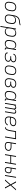

<svg xmlns="http://www.w3.org/2000/svg" viewBox="4005 -4780 990 9040"><g transform="rotate(90 4500.0 -260.0)"><path d="M249 8Q218 8 189 2Q160 -4 136 -18.5Q112 -33 95.5 -56Q79 -79 71 -107Q63 -135 63 -165Q63 -195 68 -226L85 -326Q89 -353 98.5 -380Q108 -407 124.5 -431.5Q141 -456 164.5 -475.5Q188 -495 214.5 -507Q241 -519 269 -523.5Q297 -528 324 -528Q355 -528 384 -522Q413 -516 437 -501.5Q461 -487 478 -464Q495 -441 502.5 -413Q510 -385 510.5 -355Q511 -325 505 -294L489 -194Q484 -167 474.5 -140Q465 -113 448.5 -88.5Q432 -64 409 -44.5Q386 -25 359.5 -13Q333 -1 304.5 3.5Q276 8 249 8ZM250 -30Q272 -30 295.5 -34Q319 -38 340.5 -48.5Q362 -59 381.5 -75.5Q401 -92 414.5 -112.5Q428 -133 435.5 -155.5Q443 -178 447 -201L464 -301Q468 -325 468 -349Q468 -373 462.5 -395Q457 -417 444.5 -436Q432 -455 413 -467.5Q394 -480 371.5 -485Q349 -490 324 -490Q302 -490 278.5 -486Q255 -482 233 -471.5Q211 -461 192 -444.5Q173 -428 159.5 -407.5Q146 -387 138 -364.5Q130 -342 127 -319L110 -219Q106 -195 105.5 -171Q105 -147 111 -125Q117 -103 129 -84Q141 -65 160 -52.5Q179 -40 202 -35Q225 -30 250 -30Z M849 8Q819 8 790 2.5Q761 -3 737 -17.5Q713 -32 695.5 -54.5Q678 -77 670.5 -104.5Q663 -132 662.5 -162Q662 -192 667 -222L693 -377Q698 -409 704.5 -441Q711 -473 721.5 -505Q732 -537 749.5 -567Q767 -597 791.5 -621.5Q816 -646 846 -662.5Q876 -679 908.5 -687.5Q941 -696 973.5 -699Q1006 -702 1038 -706.5Q1070 -711 1103 -718Q1136 -725 1167 -735L1161 -697Q1134 -687 1107 -680.5Q1080 -674 1053 -670Q1026 -666 998.5 -663.5Q971 -661 944 -656Q917 -651 890 -640Q863 -629 840 -611.5Q817 -594 799.5 -570.5Q782 -547 771 -521Q760 -495 753.5 -468Q747 -441 742 -414Q756 -439 778 -460Q800 -481 826 -494.5Q852 -508 880 -513Q908 -518 935 -518Q964 -518 992 -512Q1020 -506 1043.5 -491Q1067 -476 1082 -453Q1097 -430 1103.5 -403Q1110 -376 1109.5 -347Q1109 -318 1105 -289L1088 -190Q1084 -163 1074.5 -136.5Q1065 -110 1048.5 -86Q1032 -62 1008.5 -43Q985 -24 958.5 -12.5Q932 -1 904 3.5Q876 8 849 8ZM850 -30Q872 -30 895 -34Q918 -38 940 -48Q962 -58 981 -74Q1000 -90 1013.5 -110Q1027 -130 1035 -152Q1043 -174 1046 -197L1063 -295Q1067 -319 1067 -342.5Q1067 -366 1061.5 -388Q1056 -410 1043 -428.5Q1030 -447 1011 -458.5Q992 -470 969 -475Q946 -480 922 -480Q900 -480 877.5 -476.5Q855 -473 833 -463.5Q811 -454 792 -438.5Q773 -423 759 -403.5Q745 -384 737.5 -362Q730 -340 726 -317L709 -215Q705 -192 705 -168Q705 -144 710.5 -122Q716 -100 729 -82Q742 -64 761 -52Q780 -40 803 -35Q826 -30 850 -30Z M1203 215 1325 -520H1368L1352 -423Q1366 -448 1387 -469Q1408 -490 1433.5 -503.5Q1459 -517 1486.5 -522.5Q1514 -528 1541 -528Q1570 -528 1598 -521.5Q1626 -515 1648.5 -499Q1671 -483 1685 -460Q1699 -437 1705.5 -409.5Q1712 -382 1711 -353Q1710 -324 1705 -294L1689 -194Q1685 -168 1676.5 -142Q1668 -116 1653 -92Q1638 -68 1617 -48Q1596 -28 1571.5 -15Q1547 -2 1519.5 3Q1492 8 1466 8Q1436 8 1408 1Q1380 -6 1357.5 -22.5Q1335 -39 1320.5 -63.5Q1306 -88 1301 -116L1246 215ZM1454 -30Q1476 -30 1499 -34.5Q1522 -39 1544 -49.5Q1566 -60 1584 -76.5Q1602 -93 1615.5 -113Q1629 -133 1636 -155.5Q1643 -178 1647 -201L1664 -301Q1668 -325 1668 -348.5Q1668 -372 1663 -394Q1658 -416 1646 -435Q1634 -454 1615.5 -466.5Q1597 -479 1574.5 -484.5Q1552 -490 1528 -490Q1506 -490 1483.5 -486Q1461 -482 1439 -472Q1417 -462 1398.5 -445.5Q1380 -429 1367 -409.5Q1354 -390 1346.5 -367.5Q1339 -345 1335 -323L1319 -223Q1315 -199 1314.5 -175Q1314 -151 1318.5 -128.5Q1323 -106 1335 -86.5Q1347 -67 1365.5 -54Q1384 -41 1407 -35.5Q1430 -30 1454 -30Z M2032 8Q2003 8 1975.5 1.5Q1948 -5 1925.5 -21Q1903 -37 1888.5 -60Q1874 -83 1868 -110.5Q1862 -138 1862.5 -167Q1863 -196 1868 -226L1885 -326Q1889 -352 1897.5 -378Q1906 -404 1921 -428Q1936 -452 1956.5 -472Q1977 -492 2001.5 -505Q2026 -518 2053.5 -523Q2081 -528 2107 -528Q2137 -528 2165.5 -521Q2194 -514 2216 -497.5Q2238 -481 2252.5 -456.5Q2267 -432 2273 -404L2292 -520H2335L2261 -74Q2259 -65 2260.5 -56.5Q2262 -48 2267.5 -42Q2273 -36 2281 -33Q2289 -30 2298 -30H2319V8H2291Q2274 8 2258 3.5Q2242 -1 2231.5 -12.5Q2221 -24 2218 -40.5Q2215 -57 2218 -74L2222 -97Q2208 -72 2187 -51Q2166 -30 2140 -16.5Q2114 -3 2086.5 2.5Q2059 8 2032 8ZM2046 -30Q2068 -30 2090.5 -34Q2113 -38 2134.5 -48Q2156 -58 2175 -74.5Q2194 -91 2206.5 -110.5Q2219 -130 2227 -152.5Q2235 -175 2238 -197L2255 -297Q2259 -321 2259.5 -345Q2260 -369 2255 -391.5Q2250 -414 2238.5 -433.5Q2227 -453 2208.5 -466Q2190 -479 2167 -484.5Q2144 -490 2120 -490Q2098 -490 2074.5 -485.5Q2051 -481 2029.5 -470.5Q2008 -460 1989.5 -443.5Q1971 -427 1958 -407Q1945 -387 1937.5 -364.5Q1930 -342 1927 -319L1910 -219Q1906 -195 1905.5 -171.5Q1905 -148 1910.5 -126Q1916 -104 1928 -85Q1940 -66 1958.5 -53.5Q1977 -41 1999.5 -35.5Q2022 -30 2046 -30Z M2650 8Q2626 8 2603 6Q2580 4 2557.5 -1Q2535 -6 2514 -15Q2493 -24 2477 -39Q2461 -54 2453 -76Q2445 -98 2449 -121V-125H2491V-123Q2488 -105 2496 -89Q2504 -73 2517 -62.5Q2530 -52 2547 -46Q2564 -40 2581.5 -36.5Q2599 -33 2617.5 -31.5Q2636 -30 2654 -30Q2673 -30 2692 -32Q2711 -34 2730.5 -38.5Q2750 -43 2769 -51Q2788 -59 2804.5 -71.5Q2821 -84 2831.5 -102Q2842 -120 2845 -139Q2848 -159 2843.5 -177.5Q2839 -196 2827 -209.5Q2815 -223 2797.5 -231Q2780 -239 2762 -243.5Q2744 -248 2724.5 -249.5Q2705 -251 2685 -251H2624L2631 -290H2692Q2710 -290 2727.5 -291Q2745 -292 2762.5 -296Q2780 -300 2798 -306.5Q2816 -313 2831 -324Q2846 -335 2856 -351Q2866 -367 2869 -385Q2872 -403 2868 -420Q2864 -437 2853 -449.5Q2842 -462 2827.5 -469.5Q2813 -477 2796 -481.5Q2779 -486 2761.5 -488Q2744 -490 2726 -490Q2709 -490 2691.5 -488.5Q2674 -487 2657 -483Q2640 -479 2623 -472.5Q2606 -466 2591 -455Q2576 -444 2565.5 -428.5Q2555 -413 2552 -396V-395H2510V-397Q2514 -419 2526.5 -440Q2539 -461 2557 -476.5Q2575 -492 2596 -502Q2617 -512 2639.5 -518Q2662 -524 2684.5 -526Q2707 -528 2729 -528Q2753 -528 2776 -525.5Q2799 -523 2821 -516Q2843 -509 2862 -497Q2881 -485 2894 -467.5Q2907 -450 2911.5 -427Q2916 -404 2912 -380Q2908 -360 2898 -340.5Q2888 -321 2871 -307.5Q2854 -294 2834.5 -285Q2815 -276 2795 -270Q2817 -263 2836.5 -251.5Q2856 -240 2869 -222Q2882 -204 2886.5 -181Q2891 -158 2887 -134V-133Q2883 -109 2870.5 -86.5Q2858 -64 2838.5 -47Q2819 -30 2795 -19Q2771 -8 2747 -2Q2723 4 2698.5 6Q2674 8 2650 8Z M3249 8Q3218 8 3189 2Q3160 -4 3136 -18.5Q3112 -33 3095.5 -56Q3079 -79 3071 -107Q3063 -135 3063 -165Q3063 -195 3068 -226L3085 -326Q3089 -353 3098.5 -380Q3108 -407 3124.5 -431.5Q3141 -456 3164.5 -475.5Q3188 -495 3214.5 -507Q3241 -519 3269 -523.5Q3297 -528 3324 -528Q3355 -528 3384 -522Q3413 -516 3437 -501.5Q3461 -487 3478 -464Q3495 -441 3502.5 -413Q3510 -385 3510.5 -355Q3511 -325 3505 -294L3489 -194Q3484 -167 3474.5 -140Q3465 -113 3448.5 -88.5Q3432 -64 3409 -44.5Q3386 -25 3359.5 -13Q3333 -1 3304.5 3.5Q3276 8 3249 8ZM3250 -30Q3272 -30 3295.5 -34Q3319 -38 3340.5 -48.5Q3362 -59 3381.5 -75.5Q3401 -92 3414.5 -112.5Q3428 -133 3435.5 -155.5Q3443 -178 3447 -201L3464 -301Q3468 -325 3468 -349Q3468 -373 3462.5 -395Q3457 -417 3444.5 -436Q3432 -455 3413 -467.5Q3394 -480 3371.5 -485Q3349 -490 3324 -490Q3302 -490 3278.5 -486Q3255 -482 3233 -471.5Q3211 -461 3192 -444.5Q3173 -428 3159.5 -407.5Q3146 -387 3138 -364.5Q3130 -342 3127 -319L3110 -219Q3106 -195 3105.5 -171Q3105 -147 3111 -125Q3117 -103 3129 -84Q3141 -65 3160 -52.5Q3179 -40 3202 -35Q3225 -30 3250 -30Z M3856 8Q3825 8 3795.5 2.5Q3766 -3 3741 -17.5Q3716 -32 3698.5 -55Q3681 -78 3672 -105.5Q3663 -133 3663 -164Q3663 -195 3668 -226L3685 -326Q3689 -353 3698.5 -380Q3708 -407 3724 -431Q3740 -455 3762.5 -474.5Q3785 -494 3812 -506.5Q3839 -519 3866.5 -523.5Q3894 -528 3921 -528Q3945 -528 3969 -525.5Q3993 -523 4016 -516.5Q4039 -510 4058.5 -498Q4078 -486 4092 -468Q4106 -450 4110.5 -426.5Q4115 -403 4111 -379Q4108 -359 4098 -339.5Q4088 -320 4070.5 -306.5Q4053 -293 4033.5 -284Q4014 -275 3994 -270Q4016 -262 4036 -249.5Q4056 -237 4069 -218.5Q4082 -200 4086 -176Q4090 -152 4086 -128Q4082 -104 4070.5 -82Q4059 -60 4039 -44Q4019 -28 3996.5 -17.5Q3974 -7 3950.5 -1.5Q3927 4 3903 6Q3879 8 3856 8ZM3857 -30Q3876 -30 3894.5 -31.5Q3913 -33 3932 -37.5Q3951 -42 3969.5 -49Q3988 -56 4004 -68Q4020 -80 4030.5 -97.5Q4041 -115 4044 -134Q4047 -154 4042.5 -173Q4038 -192 4026.5 -206Q4015 -220 3998 -229Q3981 -238 3963 -243Q3945 -248 3925 -249.5Q3905 -251 3885 -251H3820L3827 -290H3892Q3909 -290 3926.5 -291Q3944 -292 3962 -296Q3980 -300 3997.5 -306Q4015 -312 4030.5 -323Q4046 -334 4056 -350Q4066 -366 4069 -384Q4072 -402 4068 -419.5Q4064 -437 4052.5 -449.5Q4041 -462 4025.5 -470Q4010 -478 3992.5 -482Q3975 -486 3957.5 -488Q3940 -490 3921 -490Q3899 -490 3875.5 -485.5Q3852 -481 3830.5 -471Q3809 -461 3790 -444Q3771 -427 3758.5 -407Q3746 -387 3738 -364.5Q3730 -342 3727 -319L3710 -219Q3706 -195 3706 -170.5Q3706 -146 3712 -123.5Q3718 -101 3731.5 -82.5Q3745 -64 3764.5 -52Q3784 -40 3808 -35Q3832 -30 3857 -30Z M4432 8Q4403 8 4375.5 1.5Q4348 -5 4325.5 -21Q4303 -37 4288.5 -60Q4274 -83 4268 -110.5Q4262 -138 4262.5 -167Q4263 -196 4268 -226L4285 -326Q4289 -352 4297.5 -378Q4306 -404 4321 -428Q4336 -452 4356.5 -472Q4377 -492 4401.5 -505Q4426 -518 4453.5 -523Q4481 -528 4507 -528Q4537 -528 4565.5 -521Q4594 -514 4616 -497.5Q4638 -481 4652.5 -456.5Q4667 -432 4673 -404L4692 -520H4735L4661 -74Q4659 -65 4660.5 -56.5Q4662 -48 4667.5 -42Q4673 -36 4681 -33Q4689 -30 4698 -30H4719V8H4691Q4674 8 4658 3.5Q4642 -1 4631.5 -12.5Q4621 -24 4618 -40.5Q4615 -57 4618 -74L4622 -97Q4608 -72 4587 -51Q4566 -30 4540 -16.5Q4514 -3 4486.5 2.5Q4459 8 4432 8ZM4446 -30Q4468 -30 4490.5 -34Q4513 -38 4534.5 -48Q4556 -58 4575 -74.5Q4594 -91 4606.5 -110.5Q4619 -130 4627 -152.5Q4635 -175 4638 -197L4655 -297Q4659 -321 4659.5 -345Q4660 -369 4655 -391.5Q4650 -414 4638.5 -433.5Q4627 -453 4608.5 -466Q4590 -479 4567 -484.5Q4544 -490 4520 -490Q4498 -490 4474.5 -485.5Q4451 -481 4429.5 -470.5Q4408 -460 4389.5 -443.5Q4371 -427 4358 -407Q4345 -387 4337.5 -364.5Q4330 -342 4327 -319L4310 -219Q4306 -195 4305.5 -171.5Q4305 -148 4310.5 -126Q4316 -104 4328 -85Q4340 -66 4358.5 -53.5Q4377 -41 4399.5 -35.5Q4422 -30 4446 -30Z M4825 0 4911 -520H4953L4945 -473Q4953 -486 4964.5 -496.5Q4976 -507 4989 -514.5Q5002 -522 5016.5 -525Q5031 -528 5045 -528Q5062 -528 5078 -523.5Q5094 -519 5105 -509Q5116 -499 5123.5 -484.5Q5131 -470 5133 -454Q5140 -470 5151 -484.5Q5162 -499 5177.5 -509Q5193 -519 5209.5 -523.5Q5226 -528 5243 -528Q5267 -528 5288 -518Q5309 -508 5319.5 -488.5Q5330 -469 5331 -445Q5332 -421 5328 -397L5263 0H5221L5288 -404Q5290 -420 5289 -436.5Q5288 -453 5279.5 -465.5Q5271 -478 5256 -484Q5241 -490 5225 -490Q5207 -490 5188.5 -482Q5170 -474 5157.5 -459Q5145 -444 5138.5 -426Q5132 -408 5129 -390L5065 0H5023L5090 -404Q5092 -420 5091 -436.5Q5090 -453 5081.5 -465.5Q5073 -478 5058 -484Q5043 -490 5027 -490Q5009 -490 4990.5 -482Q4972 -474 4959.5 -459Q4947 -444 4940.5 -426Q4934 -408 4931 -390L4867 0Z M5660 8Q5628 8 5598.5 2.5Q5569 -3 5543.5 -17.5Q5518 -32 5499.5 -54.5Q5481 -77 5472.5 -105Q5464 -133 5463.5 -164Q5463 -195 5468 -226L5485 -326Q5489 -353 5498.5 -380Q5508 -407 5524.5 -431.5Q5541 -456 5564.5 -475.5Q5588 -495 5615 -507Q5642 -519 5669.5 -523.5Q5697 -528 5725 -528Q5750 -528 5775 -525.5Q5800 -523 5823 -516Q5846 -509 5866.5 -496.5Q5887 -484 5901 -465Q5915 -446 5918.5 -421.5Q5922 -397 5918 -372Q5914 -347 5901 -323Q5888 -299 5868 -282Q5848 -265 5823.5 -254Q5799 -243 5774 -237Q5749 -231 5723.5 -229Q5698 -227 5674 -227Q5632 -227 5592 -231Q5552 -235 5514 -246L5510 -219Q5506 -194 5506 -169.5Q5506 -145 5513 -122Q5520 -99 5534.5 -81Q5549 -63 5569.5 -51Q5590 -39 5614 -34.5Q5638 -30 5663 -30Q5690 -30 5717.5 -36Q5745 -42 5770 -56Q5795 -70 5815 -91Q5835 -112 5849 -137L5885 -121Q5869 -91 5844 -65Q5819 -39 5789 -22.5Q5759 -6 5725.5 1Q5692 8 5660 8ZM5674 -265Q5694 -265 5714.5 -266.5Q5735 -268 5755.5 -272.5Q5776 -277 5795.5 -285Q5815 -293 5833 -306.5Q5851 -320 5862 -338.5Q5873 -357 5876 -377Q5879 -397 5875 -415Q5871 -433 5860 -446.5Q5849 -460 5833 -468.5Q5817 -477 5799 -481.5Q5781 -486 5762.5 -488Q5744 -490 5725 -490Q5702 -490 5679 -486Q5656 -482 5633.5 -471.5Q5611 -461 5592 -444.5Q5573 -428 5559.5 -407.5Q5546 -387 5538 -364.5Q5530 -342 5527 -319L5521 -284Q5557 -273 5596 -269Q5635 -265 5674 -265Z M6406 0 6486 -482H6193L6157 -269Q6154 -247 6149.5 -225Q6145 -203 6140 -181.5Q6135 -160 6128 -138.5Q6121 -117 6111 -96Q6101 -75 6087.5 -55.5Q6074 -36 6054 -23Q6034 -10 6012 -5Q5990 0 5968 0L5974 -38Q5988 -38 6002.5 -42Q6017 -46 6030 -55Q6043 -64 6052 -76.5Q6061 -89 6068 -103Q6075 -117 6080.5 -131Q6086 -145 6090 -159Q6094 -173 6098 -187.5Q6102 -202 6105 -216.5Q6108 -231 6110.5 -245Q6113 -259 6115 -274L6156 -520H6535L6449 0Z M6853 8Q6827 8 6801.5 5Q6776 2 6752.5 -6.5Q6729 -15 6709.5 -30Q6690 -45 6678.5 -66Q6667 -87 6664.5 -112.5Q6662 -138 6666 -164L6725 -520H6768L6732 -305H6887Q6913 -305 6938 -302.5Q6963 -300 6987 -292Q7011 -284 7031 -270.5Q7051 -257 7064.5 -237.5Q7078 -218 7081.5 -193Q7085 -168 7080 -142Q7076 -118 7065.5 -95Q7055 -72 7037 -53.5Q7019 -35 6996 -23Q6973 -11 6949 -4Q6925 3 6901 5.5Q6877 8 6853 8ZM6854 -30Q6873 -30 6892 -32Q6911 -34 6930 -39.5Q6949 -45 6967.5 -54Q6986 -63 7001.5 -77.5Q7017 -92 7026 -110Q7035 -128 7038 -147Q7041 -167 7038 -186Q7035 -205 7024 -219.5Q7013 -234 6997 -243Q6981 -252 6963 -257.5Q6945 -263 6926 -265Q6907 -267 6887 -267H6726L6708 -158Q6705 -138 6707 -119Q6709 -100 6718.5 -84Q6728 -68 6743.5 -57.5Q6759 -47 6777 -41Q6795 -35 6814.5 -32.5Q6834 -30 6854 -30Z M7239 0 7325 -520H7368L7330 -290H7654L7692 -520H7735L7649 0H7606L7647 -251H7323L7282 0Z M8221 0 8307 -520H8349L8263 0ZM7973 8Q7952 8 7931.5 3.5Q7911 -1 7895 -12.5Q7879 -24 7868 -41Q7857 -58 7852 -78Q7847 -98 7847.5 -119Q7848 -140 7852 -162L7911 -520H7953L7917 -305H8008Q8029 -305 8049.5 -301Q8070 -297 8087 -287Q8104 -277 8115.5 -261Q8127 -245 8133 -226Q8139 -207 8139 -186Q8139 -165 8135 -143Q8131 -114 8118.5 -85.5Q8106 -57 8084 -35Q8062 -13 8032 -2.5Q8002 8 7973 8ZM7974 -30Q7996 -30 8018.5 -39Q8041 -48 8057 -65.5Q8073 -83 8082 -105Q8091 -127 8094 -149Q8098 -172 8096 -194Q8094 -216 8082.5 -233.5Q8071 -251 8051 -259Q8031 -267 8008 -267H7911L7893 -156Q7889 -133 7890 -110Q7891 -87 7901 -68Q7911 -49 7931 -39.5Q7951 -30 7974 -30Z M8433 0 8662 -262 8519 -520H8572L8692 -295L8888 -520H8941L8711 -258L8855 0H8802L8682 -225L8486 0Z"/></g></svg>

Font: Iosevka Extralight Extended
Style: Italic
Weight: 200
Width: 7
Italic angle: -9°
Monospace: yes
Designer: Belleve Invis
Foundry: Belleve Invis
Version: Version 32.5.0; ttfautohint (v1.8.4)